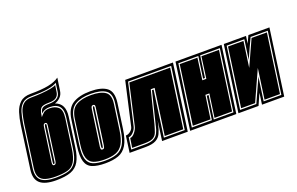

<svg xmlns="http://www.w3.org/2000/svg" viewBox="-96 -1009 2101 1356"><g transform="rotate(-20 955.0 -331.5)"><path d="M138 5Q53 5 17 -27.5Q-19 -60 -9 -129L35 -448Q42 -496 55 -537.5Q68 -579 96 -605Q124 -631 176 -631Q259 -631 309.5 -641Q360 -651 392 -674L378 -579Q374 -551 355.5 -533Q337 -515 314 -508Q387 -483 373 -386L343 -169Q334 -102 312 -64Q290 -26 248.5 -10.5Q207 5 138 5ZM141 -13Q198 -13 235 -23.5Q272 -34 294 -67.5Q316 -101 325 -169L355 -386Q372 -497 268 -497Q229 -497 205 -473Q210 -502 225 -511Q240 -520 274 -520Q353 -520 360 -579L369 -644Q345 -628 298 -620.5Q251 -613 173 -613Q129 -613 105.5 -591Q82 -569 71 -532Q60 -495 53 -448L9 -129Q1 -68 32.5 -40.5Q64 -13 141 -13ZM142 -21Q101 -21 70.5 -29.5Q40 -38 25.5 -61.5Q11 -85 17 -129L61 -448Q68 -495 78 -530Q88 -565 110 -585Q132 -605 172 -605Q210 -605 249.5 -608Q289 -611 320 -617Q351 -623 360 -631L352 -579Q349 -556 332 -542Q315 -528 275 -528Q228 -528 215 -514Q202 -500 197 -468L194 -449Q205 -463 220 -476Q235 -489 267 -489Q306 -489 330.5 -467.5Q355 -446 347 -386L317 -169Q308 -104 288 -72Q268 -40 233 -30.5Q198 -21 142 -21ZM159 -101Q169 -101 173 -108.5Q177 -116 178 -125L213 -377Q215 -392 212 -397Q209 -402 201 -402Q194 -402 190 -397Q186 -392 184 -377L149 -125Q146 -101 159 -101ZM160 -109Q154 -109 157 -125L192 -377Q194 -388 195.5 -391Q197 -394 200 -394Q205 -394 206 -391Q207 -388 205 -377L170 -125Q169 -115 166.5 -112Q164 -109 160 -109Z M505 11Q445 11 408.5 -3.5Q372 -18 359.5 -58Q347 -98 358 -176L384 -361Q395 -442 444.5 -473Q494 -504 577 -504Q660 -504 700.5 -473Q741 -442 730 -361L704 -176Q693 -98 668.5 -58Q644 -18 604 -3.5Q564 11 505 11ZM507 -7Q561 -7 597.5 -20Q634 -33 655.5 -69.5Q677 -106 687 -176L713 -361Q724 -433 687 -459.5Q650 -486 575 -486Q500 -486 456 -459.5Q412 -433 401 -361L375 -176Q365 -106 376.5 -69.5Q388 -33 421 -20Q454 -7 507 -7ZM509 -16Q458 -16 427 -28.5Q396 -41 385 -75.5Q374 -110 383 -176L409 -361Q419 -428 460 -452.5Q501 -477 573 -477Q644 -477 679 -452.5Q714 -428 704 -361L678 -176Q669 -110 648.5 -75.5Q628 -41 594 -28.5Q560 -16 509 -16ZM519 -88Q530 -88 533 -96.5Q536 -105 537 -112L575 -382Q577 -396 574 -401Q571 -406 563 -406Q556 -406 551.5 -401.5Q547 -397 545 -382L507 -112Q506 -102 507.5 -95Q509 -88 519 -88ZM520 -97Q515 -97 516 -112L554 -382Q557 -397 562 -397Q569 -397 566 -382L528 -112Q526 -97 520 -97Z M690 0 707 -124Q725 -124 742 -137.5Q759 -151 763 -168L837 -495H1196L1127 0H934L955 -150Q953 -144 953 -141L951 -131Q949 -127 949 -124L947 -115Q939 -81 927 -55Q915 -29 888 -14.5Q861 0 809 0ZM709 -18H811Q855 -18 878 -30Q901 -42 912 -64Q923 -86 929 -115L930 -121Q931 -123 931 -124.5Q931 -126 932 -128L990 -362H1002L954 -18H1111L1176 -477H852L781 -167Q776 -144 757.5 -125Q739 -106 722 -106ZM719 -27 730 -97Q747 -97 765.5 -119.5Q784 -142 789 -166L858 -468H1165L1103 -27H964L1013 -371H984L924 -130Q915 -97 906.5 -74Q898 -51 878 -39Q858 -27 812 -27Z M1145 0 1215 -495H1561L1492 0ZM1164 -18H1315L1340 -193H1354L1329 -18H1477L1542 -477H1394L1371 -315H1357L1380 -477H1230ZM1175 -27 1237 -468H1370L1348 -306H1378L1400 -468H1532L1470 -27H1338L1363 -202H1333L1308 -27Z M1508 0 1578 -495H1745L1737 -439L1763 -495H1921L1852 0H1685L1697 -86L1659 0ZM1527 -18H1649L1729 -195L1704 -18H1837L1902 -477H1773Q1756 -442 1739 -404.5Q1722 -367 1705 -329L1726 -477H1593ZM1538 -27 1600 -468H1716L1689 -275L1777 -468H1892L1830 -27H1714L1746 -254L1643 -27Z"/></g></svg>

Font: Alumni Sans Collegiate One
Style: Italic
Weight: 400
Italic angle: -8°
Designer: Robert E. Leuschke
Foundry: Robert E. Leuschke
Version: Version 1.100